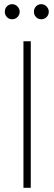

<svg xmlns="http://www.w3.org/2000/svg" viewBox="-20 -897 259 917"><path d="M92 -700H127V0H92ZM142 -841Q142 -856 152 -866.5Q162 -877 177 -877Q192 -877 202.5 -866Q213 -855 213 -841Q213 -826 202.5 -815.5Q192 -805 177 -805Q162 -805 152 -815.5Q142 -826 142 -841ZM3 -841Q3 -856 13 -866.5Q23 -877 38 -877Q53 -877 63.5 -866Q74 -855 74 -841Q74 -826 63.5 -815.5Q53 -805 38 -805Q23 -805 13 -815.5Q3 -826 3 -841Z"/></svg>

Font: Be Vietnam Thin
Style: Regular
Weight: 100
Designer: Gabriel Lam
Foundry: TypeRant
Version: Version 4.000